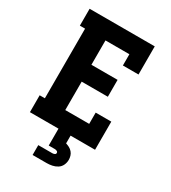

<svg xmlns="http://www.w3.org/2000/svg" viewBox="-226 -848 1052 1182"><g transform="rotate(30 300.0 -257.5)"><path d="M54 0V-120H91V-615H54V-735H517V-535H406V-615H236V-442H422V-322H236V-120H406V-200H517V0ZM200 220V150H300Q308 150 315.5 146.5Q323 143 323 135Q323 127 315.5 123.5Q308 120 300 120H257V0H343V55Q356 59 368.5 65.5Q381 72 390.5 83Q400 94 404 107.5Q408 121 408 135Q408 155 399.5 173Q391 191 374.5 201.5Q358 212 338.5 216Q319 220 300 220Z"/></g></svg>

Font: Iosevka Curly Slab HvEx
Style: Regular
Weight: 900
Width: 7
Monospace: yes
Designer: Belleve Invis
Foundry: Belleve Invis
Version: Version 11.1.0; ttfautohint (v1.8.3)